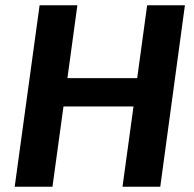

<svg xmlns="http://www.w3.org/2000/svg" viewBox="-20 -712 741 732"><path d="M447 0H591L685 -692H541L503 -414H237L275 -692H131L36 0H180L222 -306H489Z"/></svg>

Font: Ronzino Bold
Style: Italic
Weight: 700
Italic angle: -8°
Designer: Nunzio Mazzaferro
Foundry: Collletttivo
Version: Version 1.000;Glyphs 3.3 (3337)